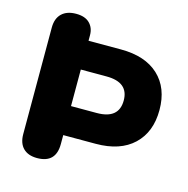

<svg xmlns="http://www.w3.org/2000/svg" viewBox="-104 -806 888 908"><g transform="rotate(15 339.5 -352.5)"><path d="M156 1Q112 1 88 -23Q64 -47 64 -92V-613Q64 -658 89 -682Q114 -706 159 -706Q203 -706 225.5 -683.5Q248 -661 248 -625V-598H407Q526 -598 591.5 -537Q657 -476 657 -368Q657 -260 591.5 -198Q526 -136 407 -136H248V-92Q248 1 156 1ZM248 -278H374Q482 -278 482 -368Q482 -457 374 -457H248Z"/></g></svg>

Font: Chiron GoRound TC H
Style: Regular
Weight: 900
Designer: Ryoko NISHIZUKA 西塚涼子 (kana, bopomofo & ideographs); Paul D. Hunt (Latin, Greek & Cyrillic); Sandoll Communications 산돌커뮤니
Foundry: Adobe
Version: Version 1.000;hotconv 1.1.1;makeotfexe 2.6.0